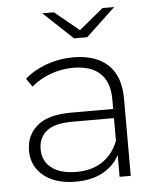

<svg xmlns="http://www.w3.org/2000/svg" viewBox="-50 -709 598 755"><g transform="rotate(-5 249.0 -331.5)"><path d="M436 -305V0H392V-86Q369 -43 325 -19.5Q281 4 219 4Q139 4 92.5 -34Q46 -72 46 -133Q46 -193 89 -230.5Q132 -268 225 -268H390V-306Q390 -374 353.5 -408.5Q317 -443 247 -443Q200 -443 156 -426.5Q112 -410 82 -383L59 -416Q95 -448 145.5 -466Q196 -484 251 -484Q340 -484 388 -438.5Q436 -393 436 -305ZM390 -142V-232H226Q155 -232 123.5 -206Q92 -180 92 -135Q92 -88 127 -61Q162 -34 225 -34Q285 -34 327 -61.5Q369 -89 390 -142ZM429 -667 313 -558H261L145 -667H191L287 -588L383 -667Z"/></g></svg>

Font: Montserrat Ace
Style: Light
Weight: 300
Designer: Julieta Ulanovsky
Foundry: Julieta Ulanovsky
Version: Version 1